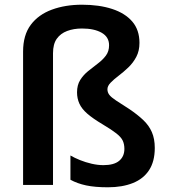

<svg xmlns="http://www.w3.org/2000/svg" viewBox="-20 -785 716 815"><path d="M572 -603Q572 -569 558.5 -543.5Q545 -518 524.5 -498.5Q504 -479 483.5 -463.5Q463 -448 449.5 -434Q436 -420 436 -406Q436 -393 444 -382.5Q452 -372 472.5 -358.5Q493 -345 529 -322Q563 -299 587.5 -276Q612 -253 624.5 -224.5Q637 -196 637 -157Q637 -100 613 -63Q589 -26 544 -8Q499 10 438 10Q383 10 345.5 2Q308 -6 279 -22V-125Q296 -115 319.5 -105.5Q343 -96 369 -90Q395 -84 419 -84Q464 -84 486 -102.5Q508 -121 508 -153Q508 -173 501 -188Q494 -203 473.5 -219Q453 -235 416 -257Q374 -282 350.5 -302.5Q327 -323 317 -345Q307 -367 307 -393Q307 -424 320.5 -445.5Q334 -467 354.5 -483.5Q375 -500 395.5 -515.5Q416 -531 429.5 -549Q443 -567 443 -593Q443 -628 411.5 -646Q380 -664 328 -664Q293 -664 265 -653.5Q237 -643 221 -620.5Q205 -598 205 -559V0H78V-566Q78 -636 110.5 -679.5Q143 -723 200 -744Q257 -765 328 -765Q401 -765 456 -747Q511 -729 541.5 -693.5Q572 -658 572 -603Z"/></svg>

Font: Noto Sans Symbols SemiBold
Style: Regular
Weight: 600
Version: Version 2.002